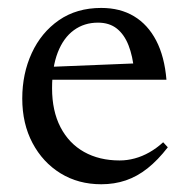

<svg xmlns="http://www.w3.org/2000/svg" viewBox="-20 -466 486 496"><path d="M241.5 -445.5Q290.5 -445.5 326.2 -424Q362 -402.5 383.5 -361.2Q405 -320 410 -260H101L102 -293L361 -303.5L326.5 -283Q323 -321 312 -349Q301 -377 281.8 -392.2Q262.5 -407.5 233 -407.5Q197.5 -407.5 170.8 -388Q144 -368.5 129.2 -330.5Q114.5 -292.5 114.5 -238Q114.5 -179.5 136.2 -137.5Q158 -95.5 197.2 -73.5Q236.5 -51.5 289 -51.5Q309 -51.5 328.2 -56.8Q347.5 -62 366 -72.5Q384.5 -83 401.5 -98.5L413.5 -85.5Q388 -52.5 361.2 -31.2Q334.5 -10 305 0Q275.5 10 241.5 10Q182.5 10 136.5 -18.2Q90.5 -46.5 64 -96.5Q37.5 -146.5 37.5 -211.5Q37.5 -275.5 62 -328.8Q86.5 -382 132.2 -413.8Q178 -445.5 241.5 -445.5Z"/></svg>

Font: Newsreader 24pt
Style: Regular
Weight: 400
Designer: Hugues Gentile
Foundry: Production Type
Version: Version 1.003